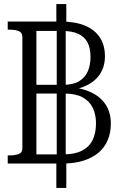

<svg xmlns="http://www.w3.org/2000/svg" viewBox="-20 -810 596 944"><path d="M290 -393Q340 -393 369.5 -411Q399 -429 412 -460Q425 -491 425 -530Q425 -573 410.5 -601Q396 -629 365 -643.5Q334 -658 283 -658H159V-393ZM297 -350H159V-51H291Q347 -51 382.5 -69Q418 -87 435 -121Q452 -155 452 -204Q452 -247 436 -280Q420 -313 386 -331.5Q352 -350 297 -350ZM257 -790H306V-683L303 -673V-39L306 -28V114H257V-27L259 -37V-672L257 -685ZM270 -363 339 -388V-363L277 -384Q359 -384 414 -362Q469 -340 497 -299.5Q525 -259 525 -203Q525 -158 509.5 -121Q494 -84 464 -59Q434 -34 390 -20Q346 -6 289 -6H18V-46H29Q55 -46 72.5 -53Q90 -60 90 -81V-628Q90 -650 72.5 -657Q55 -664 29 -664H18V-704H280Q351 -704 399 -683.5Q447 -663 471.5 -625Q496 -587 496 -533Q496 -483 471 -445Q446 -407 396 -385.5Q346 -364 270 -363Z"/></svg>

Font: Roboto Serif 28pt Condensed Light
Style: Regular
Weight: 300
Width: 3
Designer: Greg Gazdowicz
Foundry: Commercial Type
Version: Version 1.008